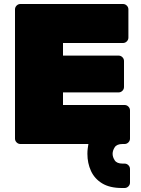

<svg xmlns="http://www.w3.org/2000/svg" viewBox="-20 -720 707 960"><path d="M589 220Q529 220 491 197Q453 174 435 135Q417 96 417 49Q417 35 418.5 23.5Q420 12 422 0H82Q71 0 63 -8Q55 -16 55 -27V-673Q55 -684 63 -692Q71 -700 82 -700H595Q606 -700 614 -692Q622 -684 622 -673V-532Q622 -521 614 -513Q606 -505 595 -505H295V-442H573Q584 -442 592 -434Q600 -426 600 -415V-285Q600 -274 592 -266Q584 -258 573 -258H295V-195H603Q614 -195 622 -187Q630 -179 630 -168V-27Q630 -16 622 -8Q614 0 603 0H593Q564 0 553.5 16.5Q543 33 543 49Q543 65 553.5 81.5Q564 98 593 98H603Q614 98 622 106Q630 114 630 125V193Q630 204 622 212Q614 220 603 220Z"/></svg>

Font: Rubik Black
Style: Regular
Weight: 900
Designer: Hubert and Fischer
Foundry: Hubert and Fischer
Version: Version 2.300;gftools[0.9.30]